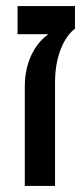

<svg xmlns="http://www.w3.org/2000/svg" viewBox="-20 -615 278 635"><path d="M62 0H162V-342C162 -442 200 -500 228 -520V-595H38V-502H138V-500C107 -479 62 -423 62 -329Z"/></svg>

Font: Noto Sans Hebrew ExtraCondensed Medium
Style: Regular
Weight: 500
Width: 2
Designer: Monotype Design Team
Foundry: Monotype Imaging Inc.
Version: Version 2.004